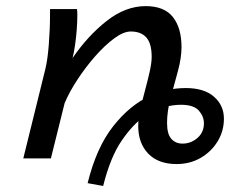

<svg xmlns="http://www.w3.org/2000/svg" viewBox="-20 -518 752 628"><path d="M56.2 0 127.9 -290.5Q135.7 -321.3 139.6 -371.8Q143.6 -422.4 143.6 -469.2V-488.3H231.9Q232.4 -483.9 232.7 -478.5Q232.9 -473.1 232.9 -467.3Q232.9 -446.8 231 -420.7Q229 -394.5 225.3 -369.6Q221.7 -344.7 217.3 -328.1Q267.1 -400.9 328.9 -449.5Q390.6 -498 456.5 -498Q517.1 -498 545.4 -462.4Q573.7 -426.8 573.7 -363.8Q573.7 -329.1 562 -285.9Q550.3 -242.7 538.3 -198.5Q526.4 -154.3 526.4 -116.2Q526.4 -79.6 540.3 -64Q554.2 -48.3 576.7 -48.3Q604.5 -48.3 625.7 -66.7Q647 -85 647 -114.7Q647 -137.2 630.4 -156.2Q613.8 -175.3 571.8 -175.3Q546.9 -175.3 516.8 -167.7Q486.8 -160.2 455.6 -139.6Q415.5 -112.8 378.2 -58.3Q340.8 -3.9 317.4 90.3L266.6 81.1Q295.4 -35.6 350.1 -105Q404.8 -174.3 470.2 -204.1Q526.4 -230 587.9 -230Q647.5 -230 679.9 -201.7Q712.4 -173.3 712.4 -129.9Q712.4 -89.4 691.9 -55.7Q671.4 -22 636.5 -1.7Q601.6 18.6 557.6 18.6Q497.6 18.6 464.8 -15.6Q432.1 -49.8 432.1 -106Q432.1 -127.9 438.7 -158.4Q445.3 -189 454.1 -221.4Q462.9 -253.9 469.5 -283.2Q476.1 -312.5 476.1 -332Q476.1 -375.5 458.7 -395.3Q441.4 -415 407.7 -415Q384.3 -415 354 -392.8Q323.7 -370.6 292.2 -335Q260.7 -299.3 233.9 -258.5Q207 -217.8 191.4 -180.7L146.5 0Z"/></svg>

Font: Andika
Style: Italic
Weight: 400
Italic angle: -14°
Designer: Victor Gaultney, Annie Olsen, Julie Remington, Don Collingsworth, Eric Hays, Becca Hirsbrunner
Foundry: SIL International
Version: Version 6.101